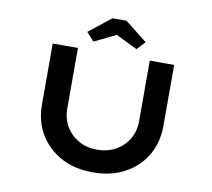

<svg xmlns="http://www.w3.org/2000/svg" viewBox="-95 -1017 1250 1132"><g transform="rotate(10 530.5 -451.5)"><path d="M531 6Q421 6 339.5 -38.5Q258 -83 212.5 -160Q167 -237 167 -335V-701H318V-339Q318 -278 346 -231Q374 -184 422 -157Q470 -130 531 -130Q594 -130 643 -157Q692 -184 720 -231Q748 -278 748 -339V-701H894V-335Q894 -237 849 -160Q804 -83 722 -38.5Q640 6 531 6ZM401 -754 356 -804 488 -909H572L705 -804L659 -754L516 -824H545Z"/></g></svg>

Font: Lexend Zetta SemiBold
Style: Regular
Weight: 600
Designer: Bonnie Shaver-Troup, Thomas Jockin
Foundry: Lexend
Version: Version 1.007